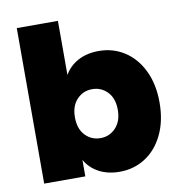

<svg xmlns="http://www.w3.org/2000/svg" viewBox="-83 -817 846 900"><g transform="rotate(-10 340.0 -366.5)"><path d="M56.2 0V-740.2H252V-482.9Q274.9 -522.9 316.9 -545.4Q358.9 -567.9 416 -567.9Q482.9 -567.9 537.4 -533Q591.8 -498 623.3 -433.1Q654.8 -368.2 654.8 -280.8Q654.8 -193.8 623.3 -128.4Q591.8 -63 537.4 -28.1Q482.9 6.8 416 6.8Q358.9 6.8 316.9 -15.6Q274.9 -38.1 252 -78.1V0ZM252 -280.8Q252 -225.6 281.5 -194.8Q311 -164.1 354 -164.1Q397 -164.1 426.5 -195.6Q456.1 -227.1 456.1 -280.8Q456.1 -335.9 426.5 -366.5Q397 -397 354 -397Q311 -397 281.5 -366Q252 -335 252 -280.8Z"/></g></svg>

Font: Poppins ExtraBold
Style: Regular
Weight: 800
Designer: Ninad Kale (Devanagari), Jonny Pinhorn (Latin)
Foundry: Indian Type Foundry
Version: 4.004